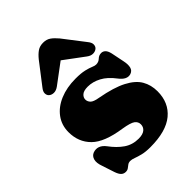

<svg xmlns="http://www.w3.org/2000/svg" viewBox="-217 -846 967 967"><g transform="rotate(-45 266.0 -362.5)"><path d="M270 -425Q241.5 -425 228.5 -413.8Q215.5 -402.5 215.5 -387.5Q215.5 -373.5 226.2 -362Q237 -350.5 271 -345Q361 -328.5 411.2 -302.2Q461.5 -276 482 -240.5Q502.5 -205 502.5 -160Q502.5 -79 446.5 -32.5Q390.5 14 278 14Q244 14 221.2 8.2Q198.5 2.5 183.5 -3.2Q168.5 -9 157.5 -9Q145.5 -9 137.8 -3.2Q130 2.5 122.2 8.5Q114.5 14.5 102.5 14.5Q88.5 14.5 78.8 5.5Q69 -3.5 61.5 -25L39.5 -92Q28.5 -122 34 -142Q39.5 -162 57.5 -169Q97 -183 127 -143.5Q156 -104 189.5 -81Q223 -58 266.5 -58Q296 -58 310.8 -70Q325.5 -82 325.5 -101.5Q325.5 -120 309.8 -131.8Q294 -143.5 244.5 -151.5Q132 -168 85.8 -214.2Q39.5 -260.5 39.5 -331Q39.5 -381 67.2 -418.5Q95 -456 143.8 -476.5Q192.5 -497 255.5 -497Q295 -497 318.8 -491.2Q342.5 -485.5 356.2 -479.5Q370 -473.5 379 -473.5Q397 -473.5 409 -485.2Q421 -497 438 -497Q450 -497 459.5 -488Q469 -479 474 -457.5L488.5 -386Q494 -360 489.5 -342Q485 -324 467 -318Q435.5 -307.5 405 -348Q375 -388 340.2 -406.5Q305.5 -425 270 -425ZM433 -532.5Q423 -523.5 407 -523.2Q391 -523 374.5 -535.5L267.5 -615L161 -535.5Q144 -523 128 -523.2Q112 -523.5 102 -532.5Q93.5 -540 93 -553.5Q92.5 -567 106 -583.5L193 -696.5Q210 -717.5 226.8 -729Q243.5 -740.5 267.5 -740.5Q291.5 -740.5 308 -729Q324.5 -717.5 342 -696.5L429 -583.5Q442.5 -567 442 -553.5Q441.5 -540 433 -532.5Z"/></g></svg>

Font: Fraunces 9pt Soft Black
Style: Regular
Weight: 900
Version: Version 1.000;[b76b70a41]